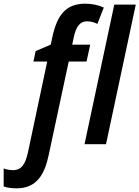

<svg xmlns="http://www.w3.org/2000/svg" viewBox="-133 -785 759 1045"><path d="M-42 240C66 240 110 164 132 59L241 -450H338L358 -542H260L269 -584C281 -640 302 -669 341 -669C362 -669 381 -663 397 -655L432 -744C404 -757 368 -765 332 -765C229 -765 180 -708 153 -588L143 -542L61 -507L49 -450H124L19 45C5 108 -16 141 -61 141C-78 141 -96 138 -113 132V230C-94 237 -68 240 -42 240ZM327 0H444L606 -760H489Z"/></svg>

Font: Noto Sans SemiCondensed SemiBold
Style: Italic
Weight: 600
Width: 4
Italic angle: -12°
Designer: Monotype Design Team
Foundry: Monotype Imaging Inc.
Version: Version 2.013